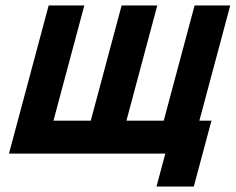

<svg xmlns="http://www.w3.org/2000/svg" viewBox="-20 -560 859 700"><path d="M550.6 120H686.6L750.9 -120H706.9L819.4 -540H689.4L576.9 -120H440.9L553.4 -540H423.4L310.9 -120H174.9L287.4 -540H157.4L12.7 0H582.7Z"/></svg>

Font: Manrope
Style: ExtraBoldItalic
Weight: 800
Italic angle: -15°
Designer: Mikhail Sharanda
Foundry: Mikhail Sharanda
Version: Version 4.502;hotconv 1.0.109;makeotfexe 2.5.65596